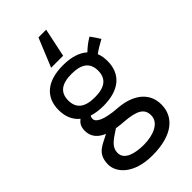

<svg xmlns="http://www.w3.org/2000/svg" viewBox="-304 -834 1199 1199"><g transform="rotate(-45 295.0 -234.5)"><path d="M282 278C464 278 547 199 547 92C547 -21 453 -77 339 -85C222 -93 179 -120 179 -148C179 -157 180 -163 186 -171C214 -162 247 -157 285 -157C423 -157 501 -222 501 -337C501 -365 497 -389 488 -411C511 -428 534 -442 571 -462C558 -484 547 -501 529 -525C499 -508 474 -488 450 -465C413 -498 358 -516 285 -516C146 -516 68 -452 68 -337C68 -279 88 -233 126 -202C104 -184 92 -166 92 -129C92 -76 124 -43 172 -23C116 10 46 22 46 122C46 193 118 278 282 278ZM139 113C139 64 173 40 241 -4C261 -1 281 2 303 3C416 11 454 38 454 95C454 161 375 193 293 193C211 193 139 172 139 113ZM153 -337C153 -406 196 -440 285 -440C374 -440 417 -406 417 -337C417 -267 374 -233 285 -233C196 -233 153 -267 153 -337ZM222 -557H328L368 -747H300Z"/></g></svg>

Font: Hibana 45 SubMedium
Style: Regular
Weight: 500
Width: 6
Designer: pygmalion
Foundry: ybstudio
Version: Version 2021.007;FEAKit 1.0